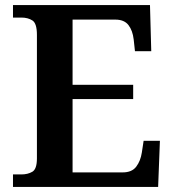

<svg xmlns="http://www.w3.org/2000/svg" viewBox="-20 -734 683 754"><path d="M31 0V-49H64Q89 -49 107 -59.5Q125 -70 125 -112V-597Q125 -642 107.5 -653.5Q90 -665 64 -665H31V-714H569L574 -533H510L505 -579Q501 -614 484.5 -635.5Q468 -657 433 -657H265V-401H503V-345H265V-57H462Q498 -57 515 -79.5Q532 -102 537 -135L544 -181H608L601 0Z"/></svg>

Font: Noto Nastaliq Urdu SemiBold
Style: Regular
Weight: 600
Version: Version 3.007